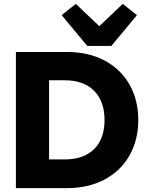

<svg xmlns="http://www.w3.org/2000/svg" viewBox="-20 -970 767 990"><path d="M693 -351Q693 -248 647.5 -168Q602 -88 518.5 -44Q435 0 325 0H62V-702H325Q436 -702 519 -658Q602 -614 647.5 -534.5Q693 -455 693 -351ZM519 -351Q519 -448 465 -502Q411 -556 314 -556H233V-148H314Q411 -148 465 -201Q519 -254 519 -351ZM430 -733 298 -892 371 -950 492 -835 613 -950 686 -892 554 -733Z"/></svg>

Font: IBM-Poppins
Style: Poppins-Bold
Weight: 700
Designer: Mike Abbink, Paul van der Laan, Pieter van Rosmalen, Ben Mitchell, Mark Frömberg
Foundry: Bold Monday
Version: Version 1.1